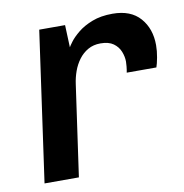

<svg xmlns="http://www.w3.org/2000/svg" viewBox="-65 -583 618 644"><g transform="rotate(-10 244.5 -260.5)"><path d="M36 0 108 -511H196L199 -435Q201 -439 211 -452.5Q221 -466 240.5 -482Q260 -498 289.5 -509.5Q319 -521 359 -521Q421 -521 453 -484.5Q485 -448 485 -392Q485 -372 481 -350.5Q477 -329 473 -318H372Q374 -328 375 -338.5Q376 -349 376 -355Q376 -372 369 -389.5Q362 -407 346 -418.5Q330 -430 302 -430Q278 -430 259.5 -419.5Q241 -409 228 -391.5Q215 -374 207.5 -353Q200 -332 197 -310L153 0Z"/></g></svg>

Font: Chivo Medium Medium
Style: Italic
Weight: 500
Italic angle: -8.05°
Version: Version 2.002